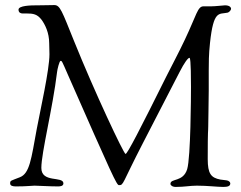

<svg xmlns="http://www.w3.org/2000/svg" viewBox="-20 -733 951 757"><path d="M20 -10C20 0 31 2 43 2C87 2 104 -1 116 -1C130 -1 175 2 209 2C217 2 230 1 230 -10C230 -25 208 -25 186 -29C164 -33 143 -41 143 -71C143 -131 188 -307 205 -449C206 -459 214 -493 219 -493C224 -493 224 -493 247 -440C424 -38 440 -3 449 -3C468 -3 460 -7 542 -166L688 -449C707 -486 721 -505 727 -505C729 -505 733 -499 733 -390C733 -356 732 -113 718 -66C702 -14 652 -31 652 -8C652 -3 659 4 673 4C709 4 728 -1 756 -1C799 -1 836 4 860 4C878 4 888 1 888 -10C888 -15 882 -21 873 -22C864 -23 856 -24 849 -25C812 -32 799 -48 799 -106C799 -234 801 -209 801 -234C801 -270 803 -322 803 -376V-454C803 -484 803 -518 808 -564C822 -694 843 -676 877 -683C883 -684 891 -693 891 -698C891 -705 884 -712 867 -712C861 -712 830 -708 812 -708H782C759 -708 755 -674 709 -577C685 -526 655 -470 636 -432C531 -221 482 -126 475 -126C468 -126 353 -370 272 -571C224 -690 217 -713 194 -713C175 -713 157 -712 130 -712H124C102 -712 53 -711 53 -695C53 -683 62 -680 68 -680H83C112 -680 127 -677 144 -655C157 -637 174 -605 174 -562C174 -547 175 -533 175 -519C175 -458 139 -299 125 -225C103 -105 97 -49 58 -34C23 -20 20 -22 20 -10Z"/></svg>

Font: OFL Sorts Mill Goudy
Style: Italic
Weight: 500
Italic angle: -6°
Version: Version 003.000